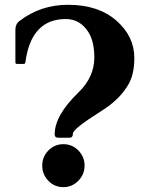

<svg xmlns="http://www.w3.org/2000/svg" viewBox="-20 -767 622 797"><path d="M243.2 9.8Q206.1 9.8 180.7 -16.6Q155.3 -43 155.3 -79.1Q155.3 -116.2 180.7 -142.1Q206.5 -168.5 243.2 -168.5Q279.8 -168.5 305.4 -142.3Q331.1 -116.2 331.1 -79.6Q331.1 -43 305.2 -16.6Q279.3 9.8 243.2 9.8ZM262.2 -747.1Q388.2 -747.1 462.9 -681.6Q537.6 -616.2 537.6 -526.4Q537.6 -460 514.2 -418.5Q478 -354 399.9 -305.7Q282.7 -231.9 282.7 -212.4Q282.7 -195.3 269 -195.3H221.7Q207 -195.3 207 -209.5Q207 -288.1 306.2 -383.8Q371.1 -446.8 371.6 -527.3Q371.6 -595.7 346.2 -634.8Q312 -688 252.9 -688Q109.4 -688 85.4 -508.8Q84.5 -501.5 78.1 -501.5H51.3Q43.9 -501.5 43.9 -508.8V-643.6Q43.9 -667 60.5 -679.7Q148.4 -747.1 262.2 -747.1Z"/></svg>

Font: Simply Serif
Style: Bold
Weight: 700
Designer: Wojciech Kalinowski "wmk69" (wmk69@o2.pl)
Foundry: Wojciech Kalinowski "wmk69" (wmk69@o2.pl)
Version: Version 1.0.0; 2022-02-18